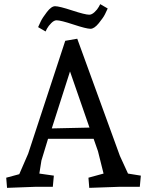

<svg xmlns="http://www.w3.org/2000/svg" viewBox="-20 -902 704 927"><path d="M660 -54 655 0H554L411 5L407 -44L480 -64L453 -172L432 -232H212L180 -127L170 -64L240 -54L235 0H149L14 5L10 -44L73 -61L116 -160L295 -705L353 -715L559 -149L598 -64ZM318 -557 230 -282 412 -286ZM464 -882 500 -861Q495 -850 487 -833.5Q479 -817 457 -790Q435 -763 417 -763Q397 -763 335 -783.5Q273 -804 253 -804Q241 -804 227.5 -790.5Q214 -777 207 -764L200 -750L164 -771Q169 -782 177 -799Q185 -816 206.5 -844Q228 -872 246 -872Q266 -872 328.5 -851.5Q391 -831 411 -831Q423 -831 436.5 -843.5Q450 -856 457 -869Z"/></svg>

Font: Andada
Style: Regular
Weight: 400
Designer: Carolina Giovagnoli
Foundry: Carolina Giovagnoli
Version: Version 1.003